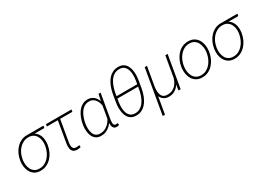

<svg xmlns="http://www.w3.org/2000/svg" viewBox="-6 -1628 3777 2737"><g transform="rotate(-30 1882.5 -259.0)"><path d="M35.2 -253.9 38.6 -272.9Q46.9 -322.3 68.8 -368.4Q90.8 -414.6 125.5 -451.2Q160.2 -487.8 205.3 -508.8Q250.5 -529.8 304.7 -528.3Q315.9 -528.3 327.4 -525.1Q338.9 -522 349.9 -517.6Q360.8 -513.2 371.1 -509.3Q421.4 -490.2 449.7 -453.1Q478 -416 487.1 -368.4Q496.1 -320.8 489.3 -271L485.8 -252Q477.5 -201.7 455.6 -154.8Q433.6 -107.9 399.2 -70.6Q364.7 -33.2 319.3 -11.5Q273.9 10.3 219.2 9.8Q164.1 9.8 125.7 -12.9Q87.4 -35.6 64.9 -74Q42.5 -112.3 35.4 -159.2Q28.3 -206.1 35.2 -253.9ZM77.1 -272.9 73.7 -253.9Q67.4 -214.8 71.8 -174.6Q76.2 -134.3 93.3 -100.6Q110.4 -66.9 141.6 -46.4Q172.9 -25.9 219.7 -25.9Q267.1 -25.4 305.7 -45.2Q344.2 -64.9 373.3 -97.9Q402.3 -130.9 421.1 -171.9Q439.9 -212.9 447.8 -254.9L451.2 -273.4Q457.5 -313 452.1 -351.6Q446.8 -390.1 429 -421.9Q411.1 -453.6 380.1 -472.9Q349.1 -492.2 303.7 -492.2Q257.8 -492.7 219.7 -474.4Q181.6 -456.1 152.1 -424.8Q122.6 -393.6 103.8 -354Q85 -314.5 77.1 -272.9ZM572.8 -528.3 566.9 -492.2H301.3L306.6 -528.3Z M1033.7 -528.3 1028.3 -492.7H607.9L613.8 -528.3ZM794.4 -528.3H833L765.6 -135.3Q761.7 -109.4 763.4 -84.7Q765.1 -60.1 778.8 -43.5Q792.5 -26.9 824.7 -26.4Q837.4 -26.4 850.1 -28.1Q862.8 -29.8 875.5 -32.2L879.4 0.5Q865.2 5.4 850.6 7.8Q835.9 10.3 820.3 10.3Q775.9 9.8 753.9 -11Q731.9 -31.7 727.1 -64.9Q722.2 -98.1 727.5 -136.2Z M1065.4 -252 1066.9 -262.2Q1074.7 -309.1 1092.3 -357.7Q1109.9 -406.2 1138.7 -447.3Q1167.5 -488.3 1209 -513.4Q1250.5 -538.6 1305.7 -538.1Q1339.8 -538.1 1366.7 -525.6Q1393.6 -513.2 1413.6 -492.2Q1433.6 -471.2 1446.3 -443.8Q1459 -416.5 1464.6 -386Q1470.2 -355.5 1468.3 -324.7L1445.8 -190.4Q1436.5 -150.9 1415.8 -114.7Q1395 -78.6 1365 -50.3Q1335 -22 1297.4 -5.6Q1259.8 10.7 1217.3 10.3Q1163.6 10.3 1130.4 -14.2Q1097.2 -38.6 1080.8 -77.9Q1064.5 -117.2 1061.5 -162.8Q1058.6 -208.5 1065.4 -252ZM1106.4 -262.2 1104.5 -252Q1099.1 -216.8 1099.6 -177.2Q1100.1 -137.7 1111.3 -103.3Q1122.6 -68.8 1148.9 -47.1Q1175.3 -25.4 1221.7 -25.4Q1258.8 -24.9 1292 -39.3Q1325.2 -53.7 1352.3 -78.4Q1379.4 -103 1398.4 -134.5Q1417.5 -166 1426.8 -200.7L1445.8 -309.1Q1448.2 -341.8 1441.2 -375.5Q1434.1 -409.2 1417 -437.7Q1399.9 -466.3 1372.8 -484.1Q1345.7 -502 1309.1 -502.4Q1261.7 -502.9 1226.6 -480.7Q1191.4 -458.5 1167.2 -422.4Q1143.1 -386.2 1128.2 -343.8Q1113.3 -301.3 1106.4 -262.2ZM1479.5 -528.3H1513.2L1443.8 -127.9Q1441.9 -116.2 1440.2 -99.1Q1438.5 -82 1440.2 -65.7Q1441.9 -49.3 1450.7 -38.3Q1459.5 -27.3 1478 -26.9Q1485.8 -26.9 1493.2 -28.3Q1500.5 -29.8 1508.3 -30.8L1510.7 2Q1501 5.4 1491.7 7.8Q1482.4 10.3 1472.2 10.3Q1442.9 10.3 1427.7 -3.2Q1412.6 -16.6 1407 -37.8Q1401.4 -59.1 1402.1 -83Q1402.8 -106.9 1405.8 -128.4L1455.6 -419.4Z M1911.6 -721.2Q1960.9 -720.7 1993.4 -701.4Q2025.9 -682.1 2044.7 -650.1Q2063.5 -618.2 2071 -578.6Q2078.6 -539.1 2078.1 -497.3Q2077.6 -455.6 2071.3 -417.5L2050.8 -294.4Q2043.5 -253.4 2030.3 -210.2Q2017.1 -167 1996.8 -127.7Q1976.6 -88.4 1947.8 -57.1Q1918.9 -25.9 1880.6 -7.8Q1842.3 10.3 1793 9.8Q1743.7 9.3 1710.9 -10Q1678.2 -29.3 1659.4 -61.5Q1640.6 -93.8 1633.1 -133.5Q1625.5 -173.3 1626 -215.1Q1626.5 -256.8 1632.8 -294.4L1653.3 -417.5Q1660.6 -458.5 1673.8 -501.5Q1687 -544.4 1707.3 -583.7Q1727.5 -623 1756.6 -654.1Q1785.6 -685.1 1824 -703.1Q1862.3 -721.2 1911.6 -721.2ZM1910.6 -685.5Q1858.4 -686 1820.6 -661.1Q1782.7 -636.2 1757.1 -596.4Q1731.4 -556.6 1716.1 -510Q1700.7 -463.4 1692.9 -420.4L1684.1 -370.6H2024.9L2033.7 -420.4Q2038.6 -451.2 2040.5 -486.6Q2042.5 -522 2037.8 -557.1Q2033.2 -592.3 2019 -621.3Q2004.9 -650.4 1978.8 -668Q1952.6 -685.5 1910.6 -685.5ZM1793.5 -25.9Q1835 -25.4 1867.7 -42Q1900.4 -58.6 1924.6 -86.2Q1948.7 -113.8 1966.1 -148.9Q1983.4 -184.1 1994.4 -221.2Q2005.4 -258.3 2011.2 -292.5L2018.6 -335H1678.2L1670.9 -292.5Q1666 -262.2 1664.1 -226.6Q1662.1 -190.9 1666.7 -155.8Q1671.4 -120.6 1685.3 -91.3Q1699.2 -62 1725.6 -43.9Q1752 -25.9 1793.5 -25.9Z M2578.6 -528.3H2616.7L2525.9 0H2490.2L2508.8 -125ZM2533.2 -246.1 2559.1 -247.1Q2551.3 -199.7 2534.7 -153.8Q2518.1 -107.9 2490.7 -71Q2463.4 -34.2 2423.6 -12Q2383.8 10.3 2328.6 9.8Q2281.2 9.8 2247.3 -13.9Q2213.4 -37.6 2197.5 -77.1Q2181.6 -116.7 2188 -162.6L2197.3 -216.3H2223.1Q2218.3 -184.6 2218.8 -151.1Q2219.2 -117.7 2228.8 -89.4Q2238.3 -61 2261.5 -43.5Q2284.7 -25.9 2325.2 -25.9Q2375.5 -25.4 2411.4 -43.2Q2447.3 -61 2471.7 -91.6Q2496.1 -122.1 2510.7 -161.9Q2525.4 -201.7 2533.2 -246.1ZM2239.3 -528.3H2276.9L2150.9 203.1H2113.3Z M2690.9 -254.4 2693.4 -272.9Q2701.2 -323.7 2722.7 -371.3Q2744.1 -418.9 2777.8 -456.8Q2811.5 -494.6 2856.9 -516.6Q2902.3 -538.6 2958 -538.1Q3013.2 -538.1 3052 -515.1Q3090.8 -492.2 3113.8 -454.3Q3136.7 -416.5 3144.8 -369.4Q3152.8 -322.3 3146.5 -273.4L3144 -254.9Q3136.2 -204.1 3114.7 -156.7Q3093.3 -109.4 3059.6 -71.5Q3025.9 -33.7 2980.7 -11.7Q2935.5 10.3 2879.9 9.8Q2824.7 9.8 2785.9 -12.9Q2747.1 -35.6 2724.1 -73.7Q2701.2 -111.8 2692.9 -158.7Q2684.6 -205.6 2690.9 -254.4ZM2732.4 -272.9 2729.5 -253.9Q2723.6 -214.4 2729 -174.1Q2734.4 -133.8 2752.2 -100.3Q2770 -66.9 2801.8 -46.4Q2833.5 -25.9 2879.9 -25.9Q2927.2 -25.4 2965.6 -45.2Q3003.9 -64.9 3032.7 -97.9Q3061.5 -130.9 3079.6 -171.9Q3097.7 -212.9 3105 -254.9L3107.9 -273.4Q3113.8 -313 3108.2 -353.3Q3102.5 -393.6 3085 -427.2Q3067.4 -460.9 3035.6 -481.7Q3003.9 -502.4 2957.5 -502.4Q2910.6 -502.9 2872.3 -483.2Q2834 -463.4 2805.2 -430.2Q2776.4 -397 2757.8 -356Q2739.3 -314.9 2732.4 -272.9Z M3227.1 -253.9 3230.5 -272.9Q3238.8 -322.3 3260.7 -368.4Q3282.7 -414.6 3317.4 -451.2Q3352.1 -487.8 3397.2 -508.8Q3442.4 -529.8 3496.6 -528.3Q3507.8 -528.3 3519.3 -525.1Q3530.8 -522 3541.7 -517.6Q3552.7 -513.2 3563 -509.3Q3613.3 -490.2 3641.6 -453.1Q3669.9 -416 3679 -368.4Q3688 -320.8 3681.2 -271L3677.7 -252Q3669.4 -201.7 3647.5 -154.8Q3625.5 -107.9 3591.1 -70.6Q3556.6 -33.2 3511.2 -11.5Q3465.8 10.3 3411.1 9.8Q3356 9.8 3317.6 -12.9Q3279.3 -35.6 3256.8 -74Q3234.4 -112.3 3227.3 -159.2Q3220.2 -206.1 3227.1 -253.9ZM3269 -272.9 3265.6 -253.9Q3259.3 -214.8 3263.7 -174.6Q3268.1 -134.3 3285.2 -100.6Q3302.2 -66.9 3333.5 -46.4Q3364.7 -25.9 3411.6 -25.9Q3459 -25.4 3497.6 -45.2Q3536.1 -64.9 3565.2 -97.9Q3594.2 -130.9 3613 -171.9Q3631.8 -212.9 3639.6 -254.9L3643.1 -273.4Q3649.4 -313 3644 -351.6Q3638.7 -390.1 3620.8 -421.9Q3603 -453.6 3572 -472.9Q3541 -492.2 3495.6 -492.2Q3449.7 -492.7 3411.6 -474.4Q3373.5 -456.1 3344 -424.8Q3314.5 -393.6 3295.7 -354Q3276.9 -314.5 3269 -272.9ZM3764.6 -528.3 3758.8 -492.2H3493.2L3498.5 -528.3Z"/></g></svg>

Font: Roboto ExtraLight
Style: Italic
Weight: 250
Designer: Christian Robertson
Foundry: Google
Version: Version 3.009; 2024